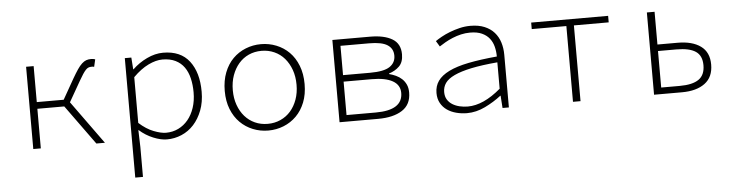

<svg xmlns="http://www.w3.org/2000/svg" viewBox="-45 -695 4289 1116"><g transform="rotate(-5 2100.0 -137.5)"><path d="M129 0V-480H173V-270H330L397 -388Q415 -419 428.5 -439Q442 -459 455 -471Q468 -483 480.5 -487.5Q493 -492 509 -492Q523 -492 533 -488L523 -445Q518 -447 515.5 -447Q513 -447 507 -447Q498 -447 490 -444Q482 -441 474 -432.5Q466 -424 456 -409Q446 -394 433 -371L365 -252L547 0H497L330 -231H173V0Z M705 217V-480H743L748 -411H750Q786 -446 834 -469Q882 -492 929 -492Q1031 -492 1082 -425.5Q1133 -359 1133 -247Q1133 -186 1114.5 -138Q1096 -90 1065.5 -56.5Q1035 -23 994 -5.5Q953 12 908 12Q873 12 829 -6Q785 -24 749 -56H747L750 42V217ZM906 -27Q945 -27 978 -43Q1011 -59 1035 -88Q1059 -117 1072.5 -157.5Q1086 -198 1086 -247Q1086 -291 1077 -329Q1068 -367 1048.5 -394.5Q1029 -422 997.5 -437.5Q966 -453 922 -453Q884 -453 839.5 -431.5Q795 -410 750 -365V-98Q792 -60 834.5 -43.5Q877 -27 906 -27Z M1500 12Q1453 12 1410.5 -5Q1368 -22 1336 -54Q1304 -86 1285.5 -132.5Q1267 -179 1267 -239Q1267 -299 1285.5 -346.5Q1304 -394 1336 -426Q1368 -458 1410.5 -475Q1453 -492 1500 -492Q1547 -492 1589.5 -475Q1632 -458 1664 -426Q1696 -394 1714.5 -346.5Q1733 -299 1733 -239Q1733 -179 1714.5 -132.5Q1696 -86 1664 -54Q1632 -22 1589.5 -5Q1547 12 1500 12ZM1500 -27Q1540 -27 1574.5 -42.5Q1609 -58 1633.5 -86Q1658 -114 1672 -153Q1686 -192 1686 -239Q1686 -287 1672 -326Q1658 -365 1633.5 -393.5Q1609 -422 1574.5 -437.5Q1540 -453 1500 -453Q1459 -453 1425 -437.5Q1391 -422 1366.5 -393.5Q1342 -365 1328 -326Q1314 -287 1314 -239Q1314 -192 1328 -153Q1342 -114 1366.5 -86Q1391 -58 1425 -42.5Q1459 -27 1500 -27Z M1916 0V-480H2136Q2218 -480 2265 -452Q2312 -424 2312 -362Q2312 -316 2287.5 -292Q2263 -268 2227 -257V-254Q2247 -249 2266.5 -240Q2286 -231 2301 -217Q2316 -203 2325 -183.5Q2334 -164 2334 -137Q2334 -67 2282 -33.5Q2230 0 2141 0ZM1960 -271H2118Q2199 -271 2233 -294Q2267 -317 2267 -358Q2267 -399 2234 -420.5Q2201 -442 2127 -442H1960ZM1960 -38H2131Q2288 -38 2288 -139Q2288 -185 2246 -209Q2204 -233 2124 -233H1960Z M2659 12Q2627 12 2596.5 4Q2566 -4 2543 -20Q2520 -36 2506 -61Q2492 -86 2492 -120Q2492 -160 2513 -190Q2534 -220 2578.5 -242Q2623 -264 2692.5 -278Q2762 -292 2860 -301Q2860 -331 2853 -358.5Q2846 -386 2829.5 -407Q2813 -428 2785.5 -440.5Q2758 -453 2717 -453Q2690 -453 2664 -447Q2638 -441 2614 -431Q2590 -421 2570 -409.5Q2550 -398 2535 -388L2515 -421Q2529 -431 2551.5 -443.5Q2574 -456 2601 -466.5Q2628 -477 2659 -484.5Q2690 -492 2722 -492Q2770 -492 2804.5 -477.5Q2839 -463 2861 -438Q2883 -413 2893.5 -379.5Q2904 -346 2904 -307V0H2867L2862 -72H2860Q2818 -39 2765.5 -13.5Q2713 12 2659 12ZM2667 -26Q2758 -26 2860 -113V-267Q2768 -259 2706.5 -246Q2645 -233 2607 -215Q2569 -197 2553 -174Q2537 -151 2537 -122Q2537 -96 2548 -78Q2559 -60 2577.5 -48.5Q2596 -37 2619.5 -31.5Q2643 -26 2667 -26Z M3278 0V-442H3076V-480H3525V-442H3322V0Z M3751 0V-480H3796V-289H3914Q3999 -289 4048 -253.5Q4097 -218 4097 -146Q4097 -73 4048 -36.5Q3999 0 3914 0ZM3796 -38H3904Q3979 -38 4015.5 -63.5Q4052 -89 4052 -146Q4052 -202 4015.5 -226.5Q3979 -251 3904 -251H3796Z"/></g></svg>

Font: Source Code Pro Light
Style: Regular
Weight: 300
Monospace: yes
Designer: Paul D. Hunt, Teo Tuominen
Foundry: Adobe Systems Incorporated
Version: Version 2.030;PS 1.000;hotconv 16.6.51;makeotf.lib2.5.65220